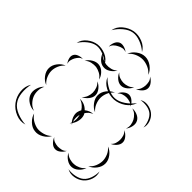

<svg xmlns="http://www.w3.org/2000/svg" viewBox="-285 -1013 1232 1232"><g transform="rotate(45 331.0 -396.5)"><path d="M2 -550Q9 -585 39 -609Q69 -633 104 -638Q140 -642 175 -627Q210 -612 226 -580Q200 -604 167 -617.5Q134 -631 106 -628Q77 -624 49 -602Q21 -580 2 -550ZM551 -580Q574 -595 604 -591Q634 -587 656 -570Q678 -553 688 -524.5Q698 -496 689 -469Q688 -497 677.5 -522.5Q667 -548 650 -562Q632 -576 605 -580.5Q578 -585 551 -580ZM119 -505Q130 -526 154 -540.5Q178 -555 202 -552Q226 -549 245.5 -529Q265 -509 270 -485Q257 -505 237.5 -515.5Q218 -526 199 -529Q180 -531 158 -526Q136 -521 119 -505ZM416 -505Q422 -523 439.5 -538Q457 -553 475 -553Q494 -553 511 -538Q528 -523 535 -505Q523 -519 506.5 -524Q490 -529 475 -529Q460 -529 444 -524Q428 -519 416 -505ZM551 -505Q572 -508 595.5 -498.5Q619 -489 629 -470Q639 -451 633.5 -426Q628 -401 614 -385Q622 -405 619 -424.5Q616 -444 608 -459Q600 -474 585.5 -487.5Q571 -501 551 -505ZM55 -413Q44 -425 38.5 -444.5Q33 -464 41 -479Q48 -493 67.5 -500Q87 -507 103 -505Q87 -501 77.5 -490Q68 -479 62 -468Q56 -456 52.5 -442Q49 -428 55 -413ZM400 -319Q374 -329 354.5 -355Q335 -381 335 -409Q335 -437 354.5 -462.5Q374 -488 401 -498Q379 -480 369 -455.5Q359 -431 359 -409Q359 -386 369 -361.5Q379 -337 400 -319ZM270 -469Q291 -462 308 -441Q325 -420 325 -398Q325 -376 308 -355.5Q291 -335 270 -327Q287 -341 294 -360.5Q301 -380 301 -398Q301 -416 294 -435.5Q287 -455 270 -469ZM55 -221Q29 -230 9.5 -255.5Q-10 -281 -10 -309Q-10 -337 9.5 -362.5Q29 -388 55 -397Q34 -379 24 -355Q14 -331 14 -309Q14 -287 24 -263Q34 -239 55 -221ZM614 -370Q632 -363 647.5 -345Q663 -327 663 -308Q663 -288 647.5 -270.5Q632 -253 614 -246Q629 -259 634 -275.5Q639 -292 639 -308Q639 -323 634 -340Q629 -357 614 -370ZM352 -156Q348 -159 344 -164Q340 -158 335 -154Q338 -160 341 -167Q327 -183 320.5 -205.5Q314 -228 321 -247Q323 -256 329 -265Q320 -280 305 -292.5Q290 -305 270 -311Q313 -313 344 -281Q370 -302 400 -303Q385 -297 374 -287.5Q363 -278 356 -266Q359 -261 361 -257Q369 -236 364.5 -211Q360 -186 346 -167Q349 -161 352 -156ZM342 -237Q338 -223 338 -207Q338 -191 343 -175Q348 -191 347 -207Q346 -223 342 -237ZM614 -222Q641 -213 660.5 -187Q680 -161 680 -133Q680 -104 660.5 -78.5Q641 -53 614 -43Q636 -61 646 -85.5Q656 -110 656 -133Q656 -155 646 -179.5Q636 -204 614 -222ZM117 -48Q90 -47 64 -63Q38 -79 28 -103Q18 -128 26.5 -157.5Q35 -187 55 -205Q43 -182 42.5 -157Q42 -132 50 -112Q58 -92 75 -74Q92 -56 117 -48ZM140 53Q101 65 61 48.5Q21 32 -3 0Q-28 -33 -32.5 -76Q-37 -119 -15 -153Q-24 -113 -19.5 -72.5Q-15 -32 5 -6Q24 20 61.5 35.5Q99 51 140 53ZM689 -71Q700 -41 690 -9Q680 23 656 44Q632 64 599 69.5Q566 75 538 60Q569 65 600 58.5Q631 52 650 36Q669 20 679.5 -9.5Q690 -39 689 -71ZM313 -16Q300 10 271 27Q242 44 213 40Q184 37 160 14Q136 -9 129 -37Q145 -13 169 0.5Q193 14 216 17Q239 19 265.5 11.5Q292 4 313 -16ZM614 -27Q608 -4 587.5 15Q567 34 543 36Q519 38 496 22.5Q473 7 463 -15Q480 2 501 8Q522 14 541 12Q560 11 580 1.5Q600 -8 614 -27ZM447 -15Q440 2 422 16.5Q404 31 385 30Q366 29 350 13Q334 -3 328 -21Q339 -6 355 -0.5Q371 5 386 6Q401 6 417.5 2.5Q434 -1 447 -15ZM102 -765Q109 -803 140 -829Q171 -855 209 -862Q246 -868 284 -853Q322 -838 340 -805Q312 -830 276 -843.5Q240 -857 210 -852Q180 -847 150.5 -822.5Q121 -798 102 -765ZM281 -730Q291 -758 318.5 -778.5Q346 -799 376 -799Q407 -799 434.5 -778.5Q462 -758 472 -730Q453 -753 426.5 -764Q400 -775 376 -775Q352 -775 326 -764Q300 -753 281 -730ZM165 -678Q163 -696 170.5 -716Q178 -736 194 -745Q209 -753 230.5 -747.5Q252 -742 265 -730Q248 -737 232.5 -733.5Q217 -730 205 -723Q192 -717 180.5 -706Q169 -695 165 -678ZM488 -730Q505 -722 519 -704Q533 -686 532 -667Q531 -648 514.5 -631.5Q498 -615 480 -610Q495 -621 501 -637Q507 -653 508 -668Q509 -684 505.5 -700.5Q502 -717 488 -730ZM313 -610Q302 -589 279 -574Q256 -559 233 -562Q209 -564 190 -583.5Q171 -603 165 -626Q178 -607 197.5 -597.5Q217 -588 235 -586Q254 -584 275 -589Q296 -594 313 -610ZM464 -610Q457 -590 437.5 -573.5Q418 -557 396 -557Q375 -557 355.5 -573.5Q336 -590 329 -610Q342 -594 360.5 -587.5Q379 -581 396 -581Q413 -581 431.5 -587.5Q450 -594 464 -610ZM549 -551Q538 -513 503 -489Q468 -465 428 -462Q388 -460 350.5 -479Q313 -498 297 -535Q324 -506 360 -488Q396 -470 427 -472Q459 -474 492.5 -496.5Q526 -519 549 -551Z"/></g></svg>

Font: Rubik Puddles
Style: Regular
Weight: 400
Designer: Hubert and Fischer, NaN
Foundry: Hubert and Fischer, NaN
Version: Version 2.200